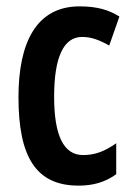

<svg xmlns="http://www.w3.org/2000/svg" viewBox="-20 -573 418 603"><path d="M227 10C270 10 310 0 345 -26V-123C309 -98 279 -86 241 -86C180 -86 150 -147 150 -269C150 -392 179 -457 238 -457C266 -457 291 -448 323 -430L355 -521C323 -541 287 -553 230 -553C94 -553 38 -439 38 -268C38 -80 93 10 227 10Z"/></svg>

Font: Noto Sans Sinhala UI ExtraCondensed SemiBold
Style: Regular
Weight: 600
Width: 2
Designer: Jelle Bosma - Monotype Design Team
Foundry: Monotype Imaging Inc.
Version: Version 2.006